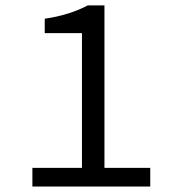

<svg xmlns="http://www.w3.org/2000/svg" viewBox="-20 -680 640 700"><path d="M98.1 0V-67.9H278.8V-559.1H143.1V-611.8Q231.9 -624.5 299.8 -660.2H360.8V-67.9H527.8V0Z"/></svg>

Font: Office Code Pro D
Style: Regular
Weight: 400
Designer: Nathan Rutzky & Paul D. Hunt
Foundry: Adobe Systems Incorporated
Version: Version 1.004;PS 001.004;hotconv 1.0.70;makeotf.lib2.5.58329